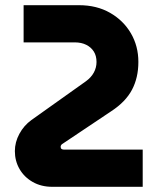

<svg xmlns="http://www.w3.org/2000/svg" viewBox="-20 -720 608 740"><path d="M181.7 0Q138.7 0 106 -18.7Q73.3 -37.3 55.3 -68.5Q37.3 -99.7 37.3 -137.7Q37.3 -172 54.7 -204.2Q72 -236.3 101 -257.3L311 -406.7Q331.3 -421.3 341.7 -440.5Q352 -459.7 352 -481Q352 -505 341.5 -521.5Q331 -538 312.3 -547.3Q293.7 -556.7 267.7 -556.7H71V-700H284.3Q353 -700 404.3 -670.5Q455.7 -641 484.5 -591.7Q513.3 -542.3 513.3 -481.3Q513.3 -420.7 488.8 -374.2Q464.3 -327.7 409.3 -291.7L221 -165.7Q218.7 -164.7 216.2 -161.5Q213.7 -158.3 213.7 -154.3Q213.7 -148.3 217.3 -145.8Q221 -143.3 227.7 -143.3H530V0Z"/></svg>

Font: MuseoModerno Thin
Style: Regular
Weight: 100
Designer: Pablo Cosgaya, Héctor Gatti, Marcela Romero, and the Authors of The MuseoModerno Project.
Foundry: Omnibus-Type Team
Version: Version 1.003